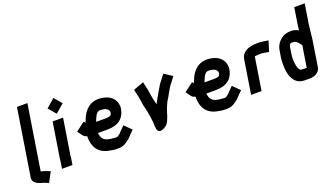

<svg xmlns="http://www.w3.org/2000/svg" viewBox="-74 -1381 3705 2124"><g transform="rotate(-20 1778.0 -319.0)"><path d="M172.7 -775 47.9 13C38.7 71.1 99.9 99.4 150.4 111C155.1 111 161.4 114.5 165.6 116L219.3 137L280.7 21L218.5 -3C210.2 -5.7 201.9 -8 193.6 -10C192.4 -10.2 175 -12.6 175.4 -15L295.7 -775Z M420 -44 406.8 39H529.8L543 -44C544.2 -52 544.8 -59.7 544.6 -67L611.5 -489H488.5L422.2 -71C420.8 -62.1 421.2 -51.6 420 -44ZM484.8 -643 560.6 -553 661.4 -640 585.6 -730Z M1084 -322C1074.6 -322 1059.8 -320 1049.7 -320H939.7C945.6 -336.4 950.3 -349.2 959.3 -368C973.5 -399.3 989.3 -427 1028.6 -427C1079.2 -422.7 1119.2 -412.8 1124.6 -370C1124.4 -368.7 1124.5 -367.3 1125 -366C1123.9 -359.3 1122.7 -354 1121.4 -350C1118.3 -330 1101 -326.1 1084 -322ZM1248.4 -369C1250.3 -385 1249.8 -398.7 1246.9 -410C1244.3 -433.2 1235.8 -455.4 1223.8 -472C1192.2 -520.2 1132.8 -546.1 1051.1 -550C968.6 -550 916.9 -511.9 877.5 -458C857.2 -428.8 839.8 -388.9 825.9 -353C825.8 -352 825.8 -352 825.4 -350L810.6 -370L704.9 -290L742.5 -237C754 -220.2 769.8 -210.2 792.5 -205C791.9 -201.7 791.7 -198.3 791.9 -195C792.6 -156.4 796.1 -124.6 808 -95C829.6 -32 882.9 13.9 960.6 28C990.2 34.6 1018.9 40 1054.7 40H1078.7C1113.4 40 1141.5 27.8 1164.9 13C1182.5 1.2 1211.1 -19.1 1224.5 -35C1245 -58.5 1268 -79.2 1290 -101L1209.7 -181L1162.2 -134C1152.9 -124.9 1145 -117.1 1135.8 -106C1130.4 -101.4 1113.5 -89.7 1110.9 -88C1105.7 -84.9 1102 -83 1094.1 -83H1075.1C1070.5 -83 1065.9 -83.3 1061.3 -84C1033.9 -86.8 1008.6 -88.8 985.4 -97C939.2 -111.5 920.8 -146.7 916.2 -197H1030.2C1149.9 -197 1229.4 -248.8 1248.4 -369Z M1454.6 -509 1470.5 -439C1481.6 -401.7 1483.9 -352.4 1492.4 -312L1501 -278C1508.9 -241.6 1517.9 -204.5 1522.3 -166C1524.2 -140.9 1529.3 -121.9 1531.5 -98C1531.3 -90 1531.3 -90 1531 -82C1531.1 -71.2 1531.2 -60 1532.6 -48C1536 -11.4 1545 27.5 1591.5 15.5C1616.8 9 1640.5 -8.2 1657.6 -23C1676.6 -49.3 1685.1 -70.3 1697.2 -102C1707.4 -131.4 1718 -173.7 1731.3 -204C1742.9 -232.4 1756.2 -263.8 1771.1 -285C1785.7 -308.2 1795 -325.4 1808.4 -350C1818.7 -368.8 1828 -381.2 1837.2 -399C1841.8 -406.5 1847.4 -413 1848 -417C1853 -423 1859.2 -430.3 1866.5 -439L1914.8 -504L1819.8 -567C1803.4 -545.6 1786.7 -524.7 1770.7 -503C1765.6 -496.3 1761.9 -491.7 1759.5 -489C1743.5 -469.7 1732.5 -447.6 1719.5 -426C1708.5 -409.4 1694.8 -383.3 1684.8 -365C1676.8 -352 1676.8 -352 1668.7 -339C1658 -322.8 1645.1 -294.3 1633.2 -273C1627.4 -314.1 1613.9 -345.4 1609.5 -388C1604.6 -424.7 1600 -451.4 1592.7 -484L1576.7 -554Z M2360 -322C2350.6 -322 2335.8 -320 2325.7 -320H2215.7C2221.6 -336.4 2226.3 -349.2 2235.3 -368C2249.5 -399.3 2265.3 -427 2304.6 -427C2355.2 -422.7 2395.2 -412.8 2400.6 -370C2400.4 -368.7 2400.5 -367.3 2401 -366C2399.9 -359.3 2398.7 -354 2397.4 -350C2394.3 -330 2377 -326.1 2360 -322ZM2524.4 -369C2526.3 -385 2525.8 -398.7 2522.9 -410C2520.3 -433.2 2511.8 -455.4 2499.8 -472C2468.2 -520.2 2408.8 -546.1 2327.1 -550C2244.6 -550 2192.9 -511.9 2153.5 -458C2133.2 -428.8 2115.8 -388.9 2101.9 -353C2101.8 -352 2101.8 -352 2101.4 -350L2086.6 -370L1980.9 -290L2018.5 -237C2030 -220.2 2045.8 -210.2 2068.5 -205C2067.9 -201.7 2067.7 -198.3 2067.9 -195C2068.6 -156.4 2072.1 -124.6 2084 -95C2105.6 -32 2158.9 13.9 2236.6 28C2266.2 34.6 2294.9 40 2330.7 40H2354.7C2389.4 40 2417.5 27.8 2440.9 13C2458.5 1.2 2487.1 -19.1 2500.5 -35C2521 -58.5 2544 -79.2 2566 -101L2485.7 -181L2438.2 -134C2428.9 -124.9 2421 -117.1 2411.8 -106C2406.4 -101.4 2389.5 -89.7 2386.9 -88C2381.7 -84.9 2378 -83 2370.1 -83H2351.1C2346.5 -83 2341.9 -83.3 2337.3 -84C2309.9 -86.8 2284.6 -88.8 2261.4 -97C2215.2 -111.5 2196.8 -146.7 2192.2 -197H2306.2C2425.9 -197 2505.4 -248.8 2524.4 -369Z M2775.2 -14 2836.4 -400C2843.5 -401 2843.5 -401 2850.7 -402C2859 -403 2867.3 -405 2875.1 -405H2924.1C2926.1 -405 2929.1 -404.7 2933 -404L3002.2 -393L3039.6 -515L2970.2 -525C2961.1 -527 2952.3 -528 2943.6 -528H2894.6C2886.6 -528 2878.5 -527.3 2870.3 -526C2823 -520.8 2793.4 -513.2 2760.3 -488C2736.7 -469.6 2721 -448.5 2714.8 -409L2652.2 -14Z M3523.7 -560 3555.8 -763H3432.8L3400.7 -560C3397.8 -542 3395.5 -523 3393.7 -503C3370.1 -517.8 3337.4 -530.2 3295.5 -527C3287.5 -527 3279.7 -526.3 3272.2 -525C3236.9 -518.8 3218 -512.3 3190.8 -491C3152.8 -461.6 3125.2 -424.4 3115.7 -364L3104.2 -292C3100.9 -270.9 3100.6 -252.8 3099.2 -235C3097.6 -216 3100 -199.7 3099.7 -181C3101.4 -138.5 3108.1 -94.6 3122.7 -61C3147.5 -6.1 3183 38 3270 38H3324C3385.5 38 3441.5 9.5 3450.8 -49L3497.2 -342C3499.1 -354 3500.8 -367 3502.3 -381C3502.3 -381 3504.7 -383 3504.7 -383C3504.7 -383 3503.1 -386 3502.3 -386C3503 -390 3503 -390 3503.6 -394L3506.4 -424C3513.3 -467.9 3515.9 -516 3522.9 -560ZM3242.7 -382C3244.6 -385.3 3246.4 -388.3 3248.1 -391C3248.8 -395.2 3255.3 -398 3258.7 -401C3264.7 -401 3272.2 -404 3280.2 -404C3310.8 -404 3324.9 -391.9 3340.1 -378C3341.8 -376 3341.8 -376 3347.7 -369C3352 -363 3356.2 -357.7 3360.1 -353L3372.6 -337L3332.7 -85H3288.7C3284 -85 3278.7 -85.3 3272.8 -86C3265 -86 3261.8 -88.5 3256.9 -93C3243.6 -105.2 3233.4 -126.7 3229.6 -148C3221.4 -190.5 3217.6 -236.2 3226.1 -290L3237.9 -364C3238.9 -370.5 3241.8 -376.5 3242.7 -382Z"/></g></svg>

Font: Tape
Style: It
Weight: 500
Foundry: Cannot Into Space Fonts
Version: Version 0.97